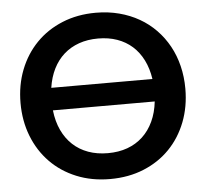

<svg xmlns="http://www.w3.org/2000/svg" viewBox="-52 -786 913 850"><g transform="rotate(-5 404.0 -361.5)"><path d="M404 -731Q459 -731 507.5 -718.2Q556 -705.5 596.5 -682.2Q637 -659 669.2 -625.8Q701.5 -592.5 724 -551.5Q746.5 -510.5 758.2 -462.5Q770 -414.5 770 -361.5Q770 -282 743.8 -214.2Q717.5 -146.5 669.5 -97Q621.5 -47.5 554 -19.8Q486.5 8 404 8Q322 8 254.5 -19.8Q187 -47.5 138.8 -97Q90.5 -146.5 64 -214.2Q37.5 -282 37.5 -361.5Q37.5 -441 64 -508.8Q90.5 -576.5 138.8 -626Q187 -675.5 254.5 -703.2Q322 -731 404 -731ZM628.5 -417Q621.5 -464 603 -501Q584.5 -538 555.8 -563.8Q527 -589.5 488.8 -603Q450.5 -616.5 404 -616.5Q357.5 -616.5 319.2 -603Q281 -589.5 252 -563.8Q223 -538 204.5 -501Q186 -464 179 -417ZM177.5 -317Q183 -267.5 201.2 -228.5Q219.5 -189.5 248.5 -162.5Q277.5 -135.5 316.8 -121.2Q356 -107 404 -107Q452 -107 491 -121.2Q530 -135.5 559 -162.5Q588 -189.5 606.2 -228.5Q624.5 -267.5 630 -317Z"/></g></svg>

Font: Lato
Style: Bold
Weight: 700
Designer: Lukasz Dziedzic with Adam Twardoch and Botio Nikoltchev
Foundry: tyPoland Lukasz Dziedzic
Version: Version 2.010; 2014-09-01; http://www.latofonts.com/; ttfaut